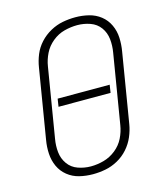

<svg xmlns="http://www.w3.org/2000/svg" viewBox="-112 -829 800 923"><g transform="rotate(-15 288.0 -367.5)"><path d="M237 8Q268 8 299.5 2Q331 -4 361 -20.5Q391 -37 413.5 -62.5Q436 -88 449 -118.5Q462 -149 467 -180L524 -525Q530 -559 528.5 -593Q527 -627 513 -657Q499 -687 473.5 -707Q448 -727 415.5 -735Q383 -743 349 -743Q317 -743 285.5 -737Q254 -731 224 -714.5Q194 -698 171 -673Q148 -648 135.5 -617.5Q123 -587 118 -555L61 -210Q55 -176 57 -142Q59 -108 72.5 -78.5Q86 -49 111.5 -28.5Q137 -8 169.5 0Q202 8 237 8ZM237 -31Q204 -31 173 -42Q142 -53 123.5 -79Q105 -105 101.5 -137.5Q98 -170 104 -204L161 -549Q166 -581 181 -611.5Q196 -642 223.5 -664.5Q251 -687 283.5 -695.5Q316 -704 348 -704Q381 -704 412 -693Q443 -682 461.5 -656.5Q480 -631 483.5 -598Q487 -565 481 -531L424 -186Q419 -154 404 -123.5Q389 -93 361.5 -71Q334 -49 301.5 -40Q269 -31 237 -31ZM160 -348H419L425 -387H166Z"/></g></svg>

Font: Iosevka Sparkle Extralight
Style: Italic
Weight: 200
Italic angle: -9°
Designer: Belleve Invis
Foundry: Belleve Invis
Version: Version 4.5.0; ttfautohint (v1.8.3)